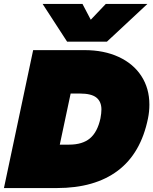

<svg xmlns="http://www.w3.org/2000/svg" viewBox="-39 -953 777 973"><path d="M177 -933H379L421 -853L497 -933H708L503 -742H301ZM129 -699H389Q488 -699 562.5 -664.5Q637 -630 677.5 -567.5Q718 -505 718 -423Q718 -387 711 -353Q675 -176 558 -88Q441 0 249 0H-19ZM311 -220Q379 -220 417 -252Q455 -284 470 -353Q475 -380 475 -398Q475 -438 449.5 -458.5Q424 -479 366 -479H319L264 -220Z"/></svg>

Font: Prompt Black
Style: Italic
Weight: 900
Italic angle: -12°
Designer: Katatrad Team
Foundry: CadsonDemak
Version: Version 1.001